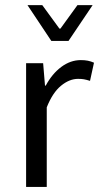

<svg xmlns="http://www.w3.org/2000/svg" viewBox="-20 -734 389 754"><path d="M149.4 -485.8 156.7 -397.9H159.7Q184.6 -444.3 220.7 -471.2Q256.8 -498 297.4 -498Q313 -498 325 -495.6Q336.9 -493.2 349.1 -487.8L333.5 -416.5Q319.3 -420.9 309.8 -422.6Q300.3 -424.3 286.6 -424.3Q252.4 -424.3 219.5 -397.2Q186.5 -370.1 163.6 -312.5V0H82.5V-485.8ZM146 -713.9 213.4 -621.6H217.3L284.2 -713.9H343.8L249 -573.2H181.6L87.9 -713.9Z"/></svg>

Font: Varta
Style: Regular
Weight: 400
Designer: Joana Correia, Viktoriya Grabowska, Eben Sorkin
Foundry: Sorkin Type
Version: Version 1.003; ttfautohint (v1.3) -l 8 -r 24 -G 200 -x 12 -H